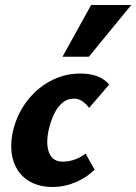

<svg xmlns="http://www.w3.org/2000/svg" viewBox="-20 -731 543 765"><path d="M190 14Q130 14 89.5 -13.5Q49 -41 33.5 -89.5Q18 -138 30 -201Q44 -268 82.5 -321.5Q121 -375 177.5 -406.5Q234 -438 301 -438Q339 -438 368 -427Q397 -416 415 -394L335 -301Q323 -318 307.5 -328Q292 -338 275 -338Q247 -338 226.5 -319.5Q206 -301 193 -271.5Q180 -242 173 -209Q162 -154 176.5 -120.5Q191 -87 229 -87Q256 -87 279.5 -96Q303 -105 321 -119L357 -55Q326 -24 281.5 -5Q237 14 190 14ZM229 -505 343 -711H503L334 -505Z"/></svg>

Font: Ysabeau Infant ExtraBold
Style: Italic
Weight: 800
Italic angle: -12°
Designer: Christian Thalmann (Catharsis Fonts)
Version: Version 2.001;gftools[0.9.30]; featfreeze: ss01,ss02,lnum